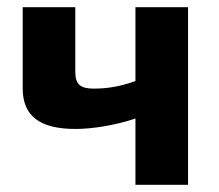

<svg xmlns="http://www.w3.org/2000/svg" viewBox="-20 -513 607 533"><path d="M502 -493H356V-288C311 -272 276 -267 240 -267C203 -267 189 -279 189 -314V-493H43V-268C43 -191 90 -155 190 -155C235 -155 300 -165 356 -184V0H502Z"/></svg>

Font: SnT
Style: Bold
Weight: 700
Designer: Natanael Gama
Version: Version 1.001;PS 001.001;hotconv 1.0.70;makeotf.lib2.5.58329